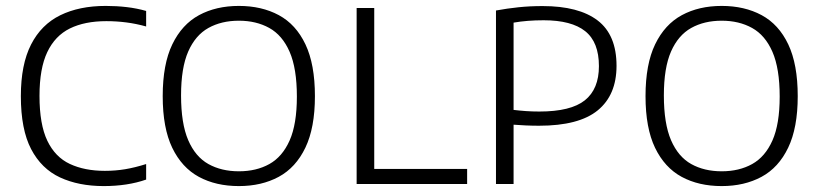

<svg xmlns="http://www.w3.org/2000/svg" viewBox="-20 -622 2767 649"><path d="M330.5 7Q246 7 183 -22.2Q120 -51.5 85.2 -118Q50.5 -184.5 50.5 -297Q50.5 -404 85 -471.5Q119.5 -539 183.8 -570.5Q248 -602 337.5 -602Q374 -602 408.2 -598Q442.5 -594 474 -585V-532.5Q440 -542 407 -546.2Q374 -550.5 339.5 -550.5Q266.5 -550.5 216.2 -525.8Q166 -501 139.8 -445.8Q113.5 -390.5 113.5 -298Q113.5 -201.5 140 -146.2Q166.5 -91 216.2 -67.8Q266 -44.5 334.5 -44.5Q370 -44.5 403 -50Q436 -55.5 474 -67.5V-15Q442.5 -4 406.5 1.5Q370.5 7 330.5 7Z M787.5 7Q710 7 652.2 -24.2Q594.5 -55.5 562.2 -122.5Q530 -189.5 530 -297Q530 -405 562.5 -472.2Q595 -539.5 652.8 -570.8Q710.5 -602 787.5 -602Q864.5 -602 922.5 -570.8Q980.5 -539.5 1012.5 -472Q1044.5 -404.5 1044.5 -297Q1044.5 -190 1012.2 -122.8Q980 -55.5 922 -24.2Q864 7 787.5 7ZM787.5 -43Q846.5 -43 890.5 -67.5Q934.5 -92 959 -147.2Q983.5 -202.5 983.5 -295.5Q983.5 -390.5 959 -446.8Q934.5 -503 890.2 -527.5Q846 -552 787.5 -552Q728.5 -552 684.5 -527.5Q640.5 -503 616.2 -447.8Q592 -392.5 592 -299.5Q592 -204.5 616.2 -148.2Q640.5 -92 684.5 -67.5Q728.5 -43 787.5 -43Z M1185.5 0V-595H1245V-51H1559V0Z M1656.5 0V-586.5Q1694.5 -593.5 1732.8 -597.5Q1771 -601.5 1814 -601.5Q1936.5 -601.5 2000.2 -552.8Q2064 -504 2064 -399.5Q2064 -301 2000.5 -249Q1937 -197 1802 -197Q1779 -197 1757.5 -198Q1736 -199 1716 -200.5V0ZM1803 -245Q1909.5 -245 1957 -283Q2004.5 -321 2004.5 -398.5Q2004.5 -479.5 1958.2 -516.5Q1912 -553.5 1817.5 -553.5Q1789.5 -553.5 1764.2 -551.5Q1739 -549.5 1716 -545.5V-250.5Q1737 -248 1758 -246.5Q1779 -245 1803 -245Z M2419.5 7Q2342 7 2284.2 -24.2Q2226.5 -55.5 2194.2 -122.5Q2162 -189.5 2162 -297Q2162 -405 2194.5 -472.2Q2227 -539.5 2284.8 -570.8Q2342.5 -602 2419.5 -602Q2496.5 -602 2554.5 -570.8Q2612.5 -539.5 2644.5 -472Q2676.5 -404.5 2676.5 -297Q2676.5 -190 2644.2 -122.8Q2612 -55.5 2554 -24.2Q2496 7 2419.5 7ZM2419.5 -43Q2478.5 -43 2522.5 -67.5Q2566.5 -92 2591 -147.2Q2615.5 -202.5 2615.5 -295.5Q2615.5 -390.5 2591 -446.8Q2566.5 -503 2522.2 -527.5Q2478 -552 2419.5 -552Q2360.5 -552 2316.5 -527.5Q2272.5 -503 2248.2 -447.8Q2224 -392.5 2224 -299.5Q2224 -204.5 2248.2 -148.2Q2272.5 -92 2316.5 -67.5Q2360.5 -43 2419.5 -43Z"/></svg>

Font: Encode Sans SC Light
Style: Regular
Weight: 300
Version: Version 3.002